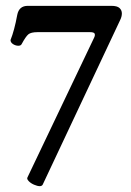

<svg xmlns="http://www.w3.org/2000/svg" viewBox="-20 -437 448 657"><path d="M116 200Q108 200 96.5 195Q85 190 78 182.5Q71 175 74 170L302 -308Q306 -316 304 -321.5Q302 -327 288 -327H109Q86 -327 77 -319.5Q68 -312 54 -286Q51 -280 41.5 -280.5Q32 -281 24 -286.5Q16 -292 16 -300Q29 -332 39 -386Q45 -417 75 -417H361Q381 -417 389 -409.5Q397 -402 397 -391Q397 -380 391 -368L126 195Q123 200 116 200Z"/></svg>

Font: Junicode
Style: Bold
Weight: 700
Designer: Peter S. Baker
Version: Version 2.100; ttfautohint (v1.8.4)